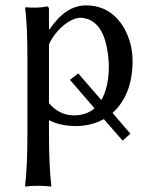

<svg xmlns="http://www.w3.org/2000/svg" viewBox="-20 -459 563 714"><path d="M162.1 -293.9V-75.2Q200.7 -30.3 254.9 -29.8Q301.3 -30.3 331.5 -56.2L240.2 -162.1L271 -186L356.9 -86.9Q385.3 -136.2 384.8 -217.8Q377 -385.7 282.2 -393.1Q242.2 -393.1 197.3 -346.7Q173.8 -320.8 162.1 -293.9ZM162.1 -352.1 164.1 -349.1Q223.6 -438.5 298.8 -439Q393.6 -439 442.9 -352.1Q472.7 -297.9 473.1 -231Q472.2 -105.5 398.4 -39.1L464.8 38.1L436 64L366.2 -16.1Q319.3 9.8 261.2 9.8Q203.1 9.3 162.1 -12.2V32.2Q162.1 161.1 170.9 231.9L168.9 234.9Q150.9 231.9 122.1 231.9Q93.3 231.9 75.2 234.9L73.2 231.9Q82 163.6 82 32.2V-234.9Q82 -373 73.2 -429.2L75.2 -432.1Q119.1 -427.7 155.8 -435.1Q161.6 -433.1 162.1 -424.8Z"/></svg>

Font: Linux Biolinum Capitals O
Style: Small Caps
Weight: 400
Designer: Philipp H. Poll
Foundry: Philipp H. Poll
Version: Version 1.0.4